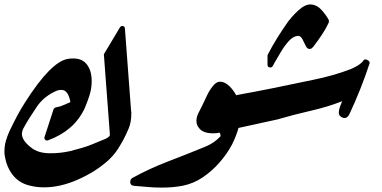

<svg xmlns="http://www.w3.org/2000/svg" viewBox="-28 -847 1727 867"><path d="M303 -583Q344 -583 365 -555Q386 -527 386 -481Q386 -447 376 -416Q366 -385 354 -357Q329 -305 287.5 -269.5Q246 -234 188 -213Q181 -211 176 -216Q171 -221 173 -228L214 -354Q217 -361 228 -363Q239 -365 245 -367Q254 -370 260 -373L290 -386Q280 -441 250 -441Q244 -441 239.5 -440.5Q235 -440 230 -438Q172 -414 139 -366Q123 -342 107.5 -318Q92 -294 78 -268Q71 -255 71 -242Q71 -213 112 -181Q144 -155 197 -155H202Q247 -155 290 -165Q317 -172 341.5 -179Q366 -186 390 -196Q415 -207 431 -213Q447 -219 454 -223Q468 -231 468 -237V-242L441 -602L514 -724Q519 -731 527 -729.5Q535 -728 536 -719L564 -346Q564 -345 564.5 -344Q565 -343 565 -341V-334Q565 -296 553.5 -268Q542 -240 528 -214Q523 -204 516.5 -194Q510 -184 505 -175Q485 -144 457 -119.5Q429 -95 396 -74Q360 -52 322.5 -35.5Q285 -19 247 -10Q208 -1 171 -1Q135 -1 102 -10Q56 -22 28 -59Q0 -96 -7 -148Q-8 -152 -8 -155.5Q-8 -159 -8 -162Q-8 -188 -1.5 -210.5Q5 -233 14 -253Q30 -287 48.5 -322Q67 -357 86 -386Q202 -568 278 -581Q284 -582 290 -582.5Q296 -583 303 -583Z M873 -266Q867 -273 863 -281Q859 -289 859 -301Q859 -319 868.5 -337.5Q878 -356 885 -370Q897 -396 909 -420.5Q921 -445 939 -465Q952 -478 965 -478Q979 -478 990.5 -471Q1002 -464 1009 -457Q1057 -408 1057 -339V-333Q1057 -293 1045.5 -257.5Q1034 -222 1019 -193Q997 -152 963.5 -113.5Q930 -75 888 -46.5Q846 -18 796 -8Q774 -4 752 -2Q730 0 705 0H695Q665 0 635 -3Q605 -6 576 -8Q560 -10 560 -25Q560 -37 569 -43Q645 -85 731 -118Q817 -151 900 -185Q941 -202 968 -232Q968 -241 964 -248Q951 -245 935 -245Q891 -245 873 -266Z M1457 -746Q1443 -716 1424.5 -688.5Q1406 -661 1386 -635Q1382 -631 1379 -628.5Q1376 -626 1370 -626Q1363 -626 1358 -631.5Q1353 -637 1351 -643Q1346 -654 1338 -669.5Q1330 -685 1318 -685H1316Q1295 -683 1275.5 -661Q1256 -639 1240 -612Q1224 -585 1213 -566Q1209 -559 1204 -549.5Q1199 -540 1188 -543Q1180 -545 1180 -554V-596L1181 -600Q1201 -639 1225 -677.5Q1249 -716 1274 -751Q1288 -769 1304 -785.5Q1320 -802 1338 -815Q1346 -820 1355 -823.5Q1364 -827 1372 -827Q1401 -827 1423 -803Q1445 -779 1457 -756Z M1641 -561Q1622 -503 1598.5 -444Q1575 -385 1550 -332Q1544 -319 1534 -315Q1524 -311 1510 -321Q1501 -328 1502 -341.5Q1503 -355 1508.5 -368.5Q1514 -382 1517 -390Q1451 -364 1374 -346.5Q1297 -329 1226 -308L1002 -259Q995 -258 991 -262.5Q987 -267 988 -273L1008 -404Q1010 -411 1017 -413Q1044 -418 1069 -423Q1094 -428 1118 -432L1200 -448Q1289 -467 1383.5 -486Q1478 -505 1556 -535Q1573 -542 1589 -552Q1605 -562 1615 -576Q1621 -582 1632 -575.5Q1643 -569 1641 -562Z"/></svg>

Font: Aref Ruqaa Ink
Style: Bold
Weight: 700
Designer: Abdullah Aref
Version: Version 1.005